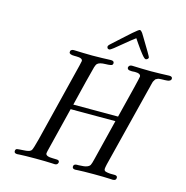

<svg xmlns="http://www.w3.org/2000/svg" viewBox="-126 -1019 1104 1139"><g transform="rotate(15 425.5 -450.0)"><path d="M62 -13.2Q62 -20 64.5 -23.9Q66.9 -27.8 73 -28.8Q79.1 -29.8 85.4 -30.3Q91.8 -30.8 104 -31.5Q116.2 -32.2 126 -33.2Q152.8 -36.1 159.4 -47.6Q166 -59.1 181.2 -118.2L301.8 -604Q307.6 -629.9 308.1 -632.8Q308.1 -650.9 269 -650.9H258.8Q226.6 -650.9 225.1 -664.1Q224.1 -672.9 229.5 -678Q234.9 -683.1 245.1 -683.1Q248 -683.1 262.9 -682.6Q277.8 -682.1 304 -681.2Q330.1 -680.2 359.9 -680.2Q395 -680.2 420.4 -681.2Q445.8 -682.1 458.5 -682.6Q471.2 -683.1 474.1 -683.1Q493.2 -683.1 493.2 -668.9Q493.2 -664.1 490.2 -659.2Q485.4 -652.3 448.7 -651.6Q412.1 -650.9 399.9 -639.2Q393.1 -633.3 387.9 -616.2Q382.8 -599.1 362.8 -519Q341.8 -434.1 326.2 -370.1H601.1Q665 -623 665 -632.8Q665 -651.9 628.9 -651.9Q626 -651.9 619.9 -651.4Q613.8 -650.9 610.8 -650.9Q592.8 -650.9 586.9 -655.8Q578.1 -663.6 585 -674.8Q589.8 -682.6 603 -683.1Q606 -683.1 621.1 -682.6Q636.2 -682.1 662.1 -681.2Q688 -680.2 719.2 -680.2Q753.4 -680.2 778.8 -681.2Q804.2 -682.1 816.7 -682.6Q829.1 -683.1 832 -683.1Q851.1 -683.1 851.1 -669.9Q851.1 -650.9 812 -650.9H807.1Q798.3 -650.9 791.3 -650.4Q784.2 -649.9 778.1 -649.4Q772 -648.9 767.6 -646Q763.2 -643.1 760 -642.1Q756.8 -641.1 753.9 -635Q751 -628.9 749 -627Q747.1 -625 744.6 -615.5Q742.2 -606 741.2 -602.1Q740.2 -598.1 737.1 -585Q733.9 -571.8 731.9 -564.9L609.9 -79.1Q605 -57.1 605 -49.8Q605 -46.9 606 -43.9Q606.9 -41 608.9 -39.1Q610.8 -37.1 613.5 -36.1Q616.2 -35.2 620.6 -34.2Q625 -33.2 627.9 -32.7Q630.9 -32.2 637 -31.5Q643.1 -30.8 647 -30.8Q650.9 -30.8 658 -30.8Q665 -30.8 669.9 -30.8Q688 -30.8 688 -17.1Q688 0 668 0H666Q663.1 0 647.9 -1Q632.8 -2 606.9 -2.4Q581.1 -2.9 550.8 -2.9Q515.6 -2.9 490.7 -2.4Q465.8 -2 453.4 -1Q440.9 0 438 0Q418.9 0 418.9 -14.2Q418.9 -17.1 419.9 -20Q420.9 -22.9 421.9 -24.4Q422.9 -25.9 425.5 -27.3Q428.2 -28.8 429.7 -29.3Q431.2 -29.8 435.1 -30.3Q439 -30.8 439.5 -30.8Q439.9 -30.8 443.8 -30.8H449.2Q485.4 -31.7 499.8 -37.4Q514.2 -43 519 -52Q523.9 -61 530.8 -89.8L592.8 -339.8H317.9L250 -65.9Q250 -64 248.5 -58.6Q247.1 -53.2 247.1 -49.8Q247.1 -30.8 293 -30.8H297.9Q321.8 -30.8 326.2 -27.8Q335.9 -20 328.1 -7.8Q323.2 0 310.1 0Q307.1 0 291.5 -1Q275.9 -2 249.5 -2.4Q223.1 -2.9 191.9 -2.9Q157.7 -2.9 132.8 -2.4Q107.9 -2 95.9 -1Q84 0 81.1 0Q62 0 62 -13.2ZM433.1 -756.8Q433.1 -760.7 442.1 -769.8Q451.2 -778.8 497.1 -819.8Q531.2 -849.6 554.2 -871.1Q587.4 -899.9 593.3 -899.9Q596.2 -899.9 599.1 -897.9Q602.1 -896 605.7 -892.1Q609.4 -888.2 611.3 -885Q613.3 -881.8 616.7 -876Q620.1 -870.1 621.1 -869.1Q687 -761.2 687 -755.9Q687 -750 681.6 -745.6Q676.3 -741.2 670.4 -741.2Q667.5 -741.2 660.9 -746.6Q654.3 -752 643.8 -765.4Q633.3 -778.8 626.2 -788.3Q619.1 -797.9 604.7 -818.8Q590.3 -839.8 585.4 -847.2Q560.5 -829.1 525.9 -800Q491.2 -771 472.2 -756.1Q453.1 -741.2 447.3 -741.2Q433.1 -740.7 433.1 -756.8Z"/></g></svg>

Font: CMU Classical Serif
Style: Italic
Weight: 500
Italic angle: -14.04°
Version: Version 0.7.0